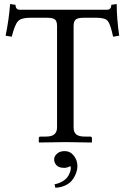

<svg xmlns="http://www.w3.org/2000/svg" viewBox="-20 -692 608 935"><path d="M294.9 43.9Q322.3 43.9 339.6 66.2Q356.9 88.4 356.9 116.7Q356.9 126 354.5 137.5Q352.1 148.9 345 163.8Q337.9 178.7 326.7 190.9Q315.4 203.1 295.2 212.2Q274.9 221.2 249.5 222.2L245.6 205.6Q267.1 201.2 283 191.9Q298.8 182.6 306.4 173.1Q314 163.6 318.6 152.1Q323.2 140.6 324 135.3Q324.7 129.9 324.7 126.5Q324.7 121.1 323.2 116.7Q305.7 125.5 293.9 125.5Q266.6 125.5 255.1 112.8Q243.7 100.1 243.7 84Q243.7 69.8 257.1 56.9Q270.5 43.9 294.9 43.9ZM77.1 -644.5H500.5Q522 -644.5 522 -668.5L548.3 -672.4Q548.3 -603.5 560.5 -518.1L530.8 -513.2Q518.1 -573.2 505.1 -589.4Q492.2 -605.5 452.1 -605.5H386.2Q358.9 -605.5 348.6 -596.7Q338.4 -587.9 338.4 -563.5V-71.8Q338.4 -48.3 351.1 -37.6Q363.8 -26.9 393.1 -26.9H419.4Q427.7 -26.9 427.7 -18.6V0L425.8 2Q338.4 0 299.3 0L170.9 2L168.9 0V-18.6Q168.9 -26.9 176.8 -26.9H203.1Q232.4 -26.9 245.1 -38.3Q257.8 -49.8 257.8 -71.8V-565.9Q257.8 -588.9 247.3 -597.2Q236.8 -605.5 209.5 -605.5H125.5Q84 -605.5 68.1 -589.1Q52.2 -572.8 37.1 -513.2L7.3 -518.1Q22.9 -592.3 29.3 -672.4L55.7 -668.5Q55.7 -644.5 77.1 -644.5Z"/></svg>

Font: Libertinage
Style: l
Weight: 400
Designer: OSP
Foundry: OSP
Version: Version 1.0; 2008; OFL relea